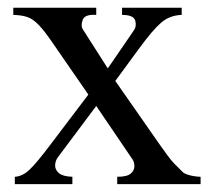

<svg xmlns="http://www.w3.org/2000/svg" viewBox="-20 -467 540 487"><path d="M488.8 0H277.3V-18.6Q302.2 -18.6 311.5 -26.6Q320.8 -34.7 320.8 -44.9Q320.8 -55.2 316.9 -61.5L224.1 -198.2L127 -68.4Q120.6 -60.1 119.9 -48.6Q119.1 -37.1 128.9 -28.3Q138.7 -19.5 163.6 -18.6V0H17.6V-18.6Q36.6 -19.5 54.4 -36.1Q72.3 -52.7 109.4 -102.1L204.1 -227.1L119.1 -350.1Q95.2 -385.7 79.6 -402.3Q64 -418.9 49.3 -423.8Q34.7 -428.7 13.7 -429.2V-447.3H224.1V-429.2Q194.8 -431.2 189.7 -416.5Q184.6 -401.9 189.5 -393.6L253.4 -293.5L319.3 -389.6Q327.1 -400.4 323 -414.8Q318.8 -429.2 289.6 -429.2V-447.3H440.9V-429.2Q410.6 -428.2 389.2 -409.9Q367.7 -391.6 333 -344.2L272.5 -261.7L383.8 -102.1Q397.5 -83 405.3 -72.3Q413.1 -61.5 421.1 -53Q429.2 -44.4 442.9 -31.2Q446.8 -26.4 460.4 -22.7Q474.1 -19 488.8 -18.6Z"/></svg>

Font: BabelStone Roman
Style: Regular
Weight: 400
Designer: Walt Agee, Victor Gaultney, Peter Martin, Debbi Hosken, Becca Hirsbrunner (SIL); Andrew West (BabelStone)
Foundry: BabelStone
Version: Version 16.000